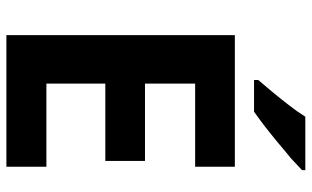

<svg xmlns="http://www.w3.org/2000/svg" viewBox="-207 -767 974 600"><g transform="rotate(90 280.0 -467.0)"><path d="M501 0H89.8V-713.9H501V-589.8H241.2V-433.1H482.9V-309.1H241.2V-125H501ZM511.7 -923.8 475.1 -889.6Q467.8 -883.8 451.2 -869.9Q434.6 -856 425.3 -848.1Q399.9 -827.1 373.5 -806.6Q348.6 -787.6 329.1 -773.9H230V-787.1L267.6 -831.5Q291 -859.9 310.1 -884.8Q328.1 -907.7 344.7 -934.1H511.7Z"/></g></svg>

Font: Droid Sans Thai
Style: Bold
Weight: 700
Designer: Steve Matteson
Foundry: Ascender Corporation
Version: Version 1.00